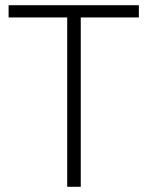

<svg xmlns="http://www.w3.org/2000/svg" viewBox="-20 -717 566 737"><path d="M13 -650V-697H513V-650H290V0H238V-650Z"/></svg>

Font: TitilliumText
Style: Light
Weight: 300
Designer: Accademia di Belle Arti di Urbino and others
Foundry: Accademia di Belle Arti di Urbino and others.
Version: Version 60.001